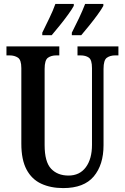

<svg xmlns="http://www.w3.org/2000/svg" viewBox="-20 -951 638 981"><path d="M303 10Q239 10 190.5 -12.5Q142 -35 115.5 -85Q89 -135 89 -217V-603Q89 -645 71.5 -656.5Q54 -668 29 -668H13V-714H283V-668H268Q242 -668 225 -656Q208 -644 208 -599V-210Q208 -124 241 -89Q274 -54 330 -54Q387 -54 418.5 -96.5Q450 -139 450 -211V-603Q450 -645 434 -656.5Q418 -668 391 -668H376V-714H585V-668H569Q543 -668 526 -656Q509 -644 509 -599V-209Q509 -109 459 -49.5Q409 10 303 10ZM347 -784Q366 -821 384 -859Q402 -897 415 -931H508V-921Q499 -904 479 -876.5Q459 -849 436 -820.5Q413 -792 395 -771H347ZM196 -784Q214 -821 232.5 -859Q251 -897 263 -931H357V-921Q348 -904 328 -876.5Q308 -849 285 -820.5Q262 -792 244 -771H196Z"/></svg>

Font: Noto Serif Khmer ExtraCondensed SemiBold
Style: Regular
Weight: 600
Width: 2
Designer: Danh Hong and the Monotype Design Team
Foundry: Monotype Imaging Inc.
Version: Version 2.004; ttfautohint (v1.8.4.7-5d5b)